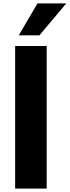

<svg xmlns="http://www.w3.org/2000/svg" viewBox="-20 -1106 409 1126"><path d="M90 -898.8 200 -1086.2H368.8L211.2 -898.8ZM68.8 0V-836.2H253.8V0Z"/></svg>

Font: Now Black
Style: Regular
Weight: 900
Designer: Alfredo Marco Pradil
Foundry: Alfredo Marco Pradil
Version: Version 1.002;PS 001.002;hotconv 1.0.88;makeotf.lib2.5.64775